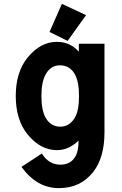

<svg xmlns="http://www.w3.org/2000/svg" viewBox="-20 -762 626 987"><path d="M298.3 -742.2 422.4 -684.1 327.6 -551.8 234.4 -597.7ZM287.6 -426.3Q241.2 -426.3 214.8 -379.9Q192.9 -340.3 192.9 -268.6Q192.9 -193.4 215.3 -155.3Q241.7 -110.8 289.6 -110.8Q335.9 -110.8 363.8 -155.3Q386.2 -191.9 386.2 -268.6Q386.2 -341.8 364.7 -380.4Q338.9 -426.3 287.6 -426.3ZM517.1 -537.1V-82Q517.1 46.4 460.9 119.6Q395.5 205.1 282.5 205.1Q169.4 205.1 90.3 95.7L195.3 27.3Q230.5 84.5 291 84.5Q347.2 84.5 371.1 35.6Q383.8 9.8 383.8 -39.1Q333.5 9.8 272.5 9.8Q188 9.8 122.1 -70.8Q61 -145.5 61 -268.6Q61 -391.6 122.1 -466.3Q188 -546.9 272.5 -546.9Q340.3 -546.9 385.3 -496.1V-537.1Z"/></svg>

Font: Consola Mono
Style: Bold
Weight: 700
Monospace: yes
Designer: Wojciech Kalinowski "wmk69" (wmk69@o2.pl)
Foundry: Wojciech Kalinowski "wmk69" (wmk69@o2.pl)
Version: Version 2.1.0